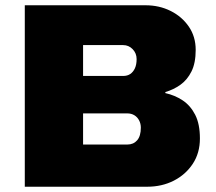

<svg xmlns="http://www.w3.org/2000/svg" viewBox="-20 -708 818 728"><path d="M74 0V-688H532Q584 -688 627 -666.5Q670 -645 696 -607Q722 -569 722 -519Q722 -469 706 -437Q690 -405 664 -386.5Q638 -368 607 -359V-355Q643 -347 672.5 -327.5Q702 -308 720 -273Q738 -238 738 -183Q738 -128 711 -87Q684 -46 639 -23Q594 0 538 0ZM295 -160H463Q486 -160 500 -176Q514 -192 514 -224Q514 -239 507.5 -251.5Q501 -264 489.5 -271Q478 -278 463 -278H295ZM295 -420H447Q463 -420 474 -427.5Q485 -435 491.5 -449Q498 -463 498 -484Q498 -506 483 -521.5Q468 -537 447 -537H295Z"/></svg>

Font: Archivo SemiBold Black
Style: Regular
Weight: 900
Version: Version 2.001